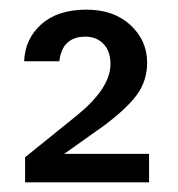

<svg xmlns="http://www.w3.org/2000/svg" viewBox="-20 -730 370 398"><path d="M30 -603Q32 -650 66 -680Q100 -710 159 -710Q216 -710 250.5 -678Q285 -646 285 -600Q285 -562 263 -532.5Q241 -503 192 -467L113 -411H289V-352H32V-404L141 -492Q209 -548 209 -597Q209 -624 194.5 -639Q180 -654 157 -654Q109 -654 103 -603Z"/></svg>

Font: SVN-Poppins
Style: Regular
Weight: 400
Designer: Ninad Kale (Devanagari), Jonny Pinhorn (Latin)
Foundry: Indian Type Foundry
Version: Version 3.002 2017